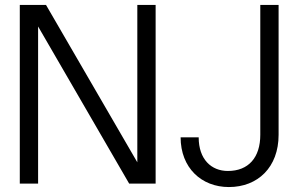

<svg xmlns="http://www.w3.org/2000/svg" viewBox="-20 -742 1212 776"><path d="M609 0V-722H535V-86L166 -722H60V0H134V-635L502 0ZM710 -187C710 -64 794 14 905 14C1022 14 1106 -66 1106 -197V-722H1032V-197C1032 -105 984 -51 901 -51C834 -51 783 -98 783 -187Z"/></svg>

Font: Perun Light
Style: Regular
Weight: 300
Foundry: Copyright (c) Stefan Peev, Context Ltd, 2016
Version: Version 1.089